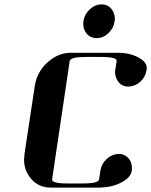

<svg xmlns="http://www.w3.org/2000/svg" viewBox="-20 -856 690 876"><path d="M89.8 -127.9Q89.8 -136.2 91.8 -153.8L138.2 -460.9Q147 -525.4 194.8 -569.8Q244.1 -615.2 303.2 -615.2H517.1Q575.2 -615.2 615.2 -591.8Q649.9 -571.8 649.9 -544.9Q649.9 -543.9 649.4 -541.5Q648.9 -539.1 648.9 -538.1Q644.5 -505.9 621.1 -483.9Q598.1 -462.4 565.9 -460.9Q536.1 -460.9 519 -483.9Q504.9 -504.9 504.9 -526.9Q504.9 -528.3 505.4 -532.2Q505.9 -536.1 505.9 -538.1L512.2 -577.1Q515.1 -596.2 443.8 -596.2H372.1Q300.8 -596.2 297.9 -577.1L217.8 -38.1Q214.8 -19 287.1 -19H358.9Q430.7 -19 432.1 -38.1L438 -77.1Q442.4 -107.9 466.8 -130.9Q489.7 -152.3 521 -153.8Q550.3 -153.8 568.8 -130.9Q582 -112.8 582 -89.8Q582 -80.1 581.1 -76.2Q576.7 -45.4 530.8 -22Q487.3 0 426.8 0H212.9Q152.8 0 118.2 -44.9Q89.8 -80.6 89.8 -127.9ZM359.9 -747.1Q359.9 -755.9 360.8 -759.8Q365.2 -790.5 389.2 -813Q413.6 -835.9 442.9 -835.9H444.8Q473.1 -835.9 490.2 -813Q503.9 -793.9 503.9 -771Q503.9 -762.7 502.9 -758.8Q498.5 -727.1 474.1 -704.1Q450.7 -682.1 421.9 -682.1H420.9Q391.6 -682.1 373 -705.1Q359.9 -723.6 359.9 -747.1Z"/></svg>

Font: Hjet
Style: Italic
Weight: 400
Designer: T. Christopher White
Version: Version 1.2